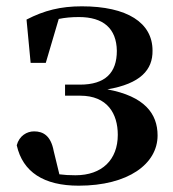

<svg xmlns="http://www.w3.org/2000/svg" viewBox="-20 -572 547 608"><path d="M229 16C386 16 479 -53 479 -143C479 -212 438 -267 320 -289C425 -307 464 -351 463 -412C463 -500 383 -552 239 -552C172 -552 120 -539 64 -510L77 -373H125L166 -512C185 -516 206 -518 230 -518C307 -518 349 -482 350 -411C350 -342 314 -304 233 -304H186V-269H234C320 -269 353 -212 353 -145C353 -66 303 -17 219 -17C199 -17 183 -18 168 -20L150 -94C141 -142 117 -156 88 -156C65 -156 41 -142 33 -112C52 -27 119 16 229 16Z"/></svg>

Font: Noto Serif JP
Style: Bold
Weight: 700
Designer: Ryoko NISHIZUKA 西塚涼子 (kana & ideographs); Frank Grießhammer (Latin, Greek & Cyrillic); Wenlong ZHANG 张文龙 (bopomofo); San
Foundry: Adobe
Version: Version 2.001;hotconv 1.1.0;makeotfexe 2.6.0